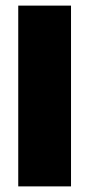

<svg xmlns="http://www.w3.org/2000/svg" viewBox="-20 -664 318 684"><path d="M45 -644H233V0H45Z"/></svg>

Font: Kanit Bold
Style: Regular
Weight: 700
Designer: Katatrad Team
Foundry: CadsonDemak
Version: Version 1.000